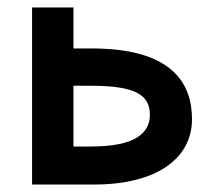

<svg xmlns="http://www.w3.org/2000/svg" viewBox="-20 -495 580 515"><path d="M224 -265C344 -265 382 -240 382 -187C382 -137 341 -102 224 -102H177V-265ZM66 0H232C403 0 495 -72 495 -175C495 -269 445 -365 226 -365H177V-475H66Z"/></svg>

Font: Mint Spirit No2
Style: Bold
Weight: 700
Designer: HARENDAL Hirwen
Foundry: Arkandis Digital Foundry.
Version: Version 1.004;FFEdit